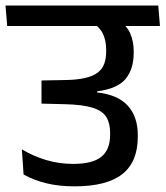

<svg xmlns="http://www.w3.org/2000/svg" viewBox="-42 -654 587 680"><path d="M-16.5 -562H524.5L518.5 -634.5H-22.5ZM380 -578.5H278.5Q309.5 -560 321.8 -535.8Q334 -511.5 334 -477.5V-472Q334 -447 327.2 -428.2Q320.5 -409.5 304.2 -397Q288 -384.5 259.2 -377.8Q230.5 -371 186 -370.5L105 -369V-287L186.5 -285Q251 -283.5 286 -272.5Q321 -261.5 334.5 -239.5Q348 -217.5 348 -183.5V-176.5Q348 -124 317 -98.8Q286 -73.5 217 -73.5Q167.5 -73.5 121.5 -87.2Q75.5 -101 35.5 -125L41.5 -36Q77 -16 121.8 -5Q166.5 6 222 6Q336 6 391 -37.2Q446 -80.5 446 -169.5V-176Q446 -240 411 -279.2Q376 -318.5 302 -326.5V-330.5Q375 -340 403.2 -375Q431.5 -410 431.5 -466.5V-472.5Q431.5 -507.5 419.2 -535.5Q407 -563.5 380 -578.5Z"/></svg>

Font: Anek Devanagari Medium Medium
Style: Regular
Weight: 500
Version: Version 1.003